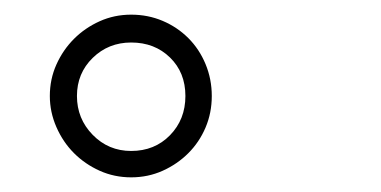

<svg xmlns="http://www.w3.org/2000/svg" viewBox="-20 -808 520 262"><path d="M159 -566Q136 -566 116 -575Q96 -584 81 -599Q66 -614 57 -634.5Q48 -655 48 -677Q48 -700 57 -720Q66 -740 81 -755Q96 -770 116 -779Q136 -788 159 -788Q182 -788 202 -779.5Q222 -771 237 -756Q252 -741 260.5 -720.5Q269 -700 269 -677Q269 -654 260.5 -634Q252 -614 237 -599Q222 -584 202 -575Q182 -566 159 -566ZM159 -602Q191 -602 212 -623.5Q233 -645 233 -677Q233 -709 212 -729.5Q191 -750 159 -750Q128 -750 106.5 -729Q85 -708 85 -677Q85 -646 106.5 -624Q128 -602 159 -602Z"/></svg>

Font: Higure Gothic
Style: Regular
Weight: 400
Designer: Yoshimichi Ohira
Foundry: Positype
Version: Version 1.000